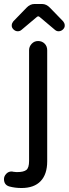

<svg xmlns="http://www.w3.org/2000/svg" viewBox="-65 -738 345 964"><path d="M24 -581Q12 -581 2.5 -590.5Q-7 -600 -6 -611Q-6 -617 -3.5 -622Q-1 -627 2 -631L68 -699Q86 -718 108 -718H146Q168 -718 186 -699L252 -631Q255 -627 257.5 -622Q260 -617 260 -611Q261 -600 251.5 -590.5Q242 -581 229 -581Q219 -581 211 -588L135 -652Q127 -660 119 -652L43 -588Q35 -581 24 -581ZM43 206Q10 206 -19 198Q-45 190 -45 161Q-45 147 -34 135Q-23 123 -7 123Q-5 123 -2 123.5Q1 124 5 125H8Q13 126 16.5 126Q20 126 22 126Q53 126 67 115.5Q81 105 81 70V-486Q81 -504 94 -518Q107 -532 126 -532Q146 -532 159 -519Q172 -506 172 -486V72Q172 137 139 171.5Q106 206 43 206Z"/></svg>

Font: Huninn
Style: Regular
Weight: 400
Designer: justfont
Foundry: justfont
Version: Version 1.003